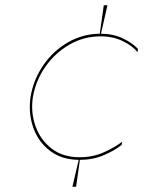

<svg xmlns="http://www.w3.org/2000/svg" viewBox="-20 -598 603 729"><path d="M284 4 269 111H255L280 4ZM105 -230Q96 -171 115 -118.5Q134 -66 176.5 -33.5Q219 -1 282 -1Q333 -1 375 -20Q417 -39 444 -60L442 -48Q415 -26 373.5 -8.5Q332 9 282 9Q216 9 171 -24.5Q126 -58 106.5 -113Q87 -168 96 -230Q107 -296 144.5 -350.5Q182 -405 238.5 -437.5Q295 -470 362 -470Q409 -470 446 -452.5Q483 -435 504 -412L502 -400Q483 -424 446 -442Q409 -460 362 -460Q298 -460 243.5 -428.5Q189 -397 152.5 -345Q116 -293 105 -230ZM388 -578 362 -464H358L374 -578Z"/></svg>

Font: Jost Thin
Style: Italic
Weight: 200
Italic angle: -5°
Version: Version 3.710